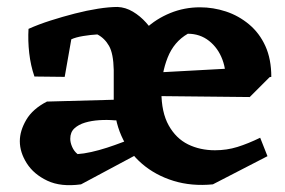

<svg xmlns="http://www.w3.org/2000/svg" viewBox="-20 -517 818 552"><path d="M592 13Q531 19 479 3Q427 -13 388.5 -46Q350 -79 329 -126.5Q308 -174 308 -231L361 -234L398 -434Q429 -463 469.5 -479.5Q510 -496 555 -496Q593 -496 629.5 -484Q666 -472 696 -447Q726 -422 743 -384.5Q760 -347 760 -296L627 -275Q632 -312 619.5 -345.5Q607 -379 581 -399.5Q555 -420 520 -420Q480 -397 462 -351.5Q444 -306 444 -254Q444 -194 465 -156.5Q486 -119 520.5 -102Q555 -85 598 -85Q632 -85 662.5 -94.5Q693 -104 728 -121L749 -68ZM213 13Q155 21 116 2.5Q77 -16 57 -47.5Q37 -79 37 -111Q37 -141 55.5 -172.5Q74 -204 115 -225L336 -231L334 -171H310Q288 -173 265.5 -171.5Q243 -170 224.5 -164.5Q206 -159 194 -148Q182 -137 182 -118Q182 -107 187.5 -94.5Q193 -82 203 -74Q220 -75 242.5 -80Q265 -85 288 -92.5Q311 -100 330.5 -107.5Q350 -115 361 -119L370 -71ZM393 -162 307 -197V-316Q306 -363 293.5 -385Q281 -407 260 -418Q241 -417 219.5 -413.5Q198 -410 185 -404L166 -296L79 -297Q68 -329 64 -364.5Q60 -400 62 -434Q91 -447 125.5 -458Q160 -469 195 -478Q230 -487 262 -492Q294 -497 318 -497Q341 -496 362 -483.5Q383 -471 400 -452Q417 -433 428 -414ZM698 -238 410 -241 402 -307 696 -323 756 -296Z"/></svg>

Font: Eczar SemiBold
Style: Regular
Weight: 600
Designer: Vaibhav Singh
Foundry: Rosetta Type Foundry
Version: Version 2.000